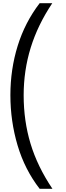

<svg xmlns="http://www.w3.org/2000/svg" viewBox="-20 -813 410 1201"><path d="M45 -218Q45 -379 90.5 -526Q136 -673 228 -793H307Q216 -657 172 -514.5Q128 -372 128 -217Q128 -57 171 85.5Q214 228 308 368H228Q135 248 90 96.5Q45 -55 45 -218Z"/></svg>

Font: Noto Sans Kannada ExtraCondensed
Style: Regular
Weight: 400
Width: 2
Designer: Jelle Bosma - Monotype Design Team
Foundry: Monotype Imaging Inc.
Version: Version 2.005; ttfautohint (v1.8.4.7-5d5b)